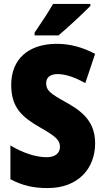

<svg xmlns="http://www.w3.org/2000/svg" viewBox="-20 -947 531 977"><path d="M440 -917V-927H250C225 -883 189 -829 156 -781V-767H278C329 -810 406 -882 440 -917ZM464 -217C464 -317 413 -372 322 -423C233 -472 215 -487 215 -524C215 -550 232 -570 273 -570C313 -570 361 -554 414 -524L464 -673C403 -705 339 -724 270 -724C123 -724 37 -645 37 -515C37 -398 94 -350 185 -298C267 -251 285 -233 285 -200C285 -169 263 -147 217 -147C163 -147 95 -169 33 -207V-35C96 -2 150 10 223 10C377 10 464 -89 464 -217Z"/></svg>

Font: Noto Sans Georgian Condensed Black
Style: Regular
Weight: 900
Width: 3
Designer: Monotype Design Team, Akaki Razmadze
Foundry: Google LLC
Version: Version 2.005